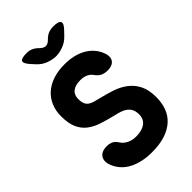

<svg xmlns="http://www.w3.org/2000/svg" viewBox="-280 -1050 1160 1160"><g transform="rotate(-45 300.0 -470.0)"><path d="M380 -570Q368 -587 348 -596Q328 -605 300 -605Q257 -605 234 -586.5Q211 -568 211 -533Q211 -508 217 -493.5Q223 -479 234.5 -470Q246 -461 262.5 -456Q279 -451 300 -446Q351 -434 396.5 -419Q442 -404 477 -377.5Q512 -351 532.5 -310.5Q553 -270 553 -208Q553 -158 538 -118Q523 -78 491.5 -49.5Q460 -21 412.5 -5.5Q365 10 300 10Q254 10 217 1.5Q180 -7 151.5 -22Q123 -37 103 -58.5Q83 -80 71 -106Q50 -151 67 -180.5Q84 -210 134 -210Q151 -210 168.5 -203Q186 -196 203 -170Q216 -150 241 -137.5Q266 -125 300 -125Q324 -125 344 -130.5Q364 -136 377.5 -146Q391 -156 398.5 -171.5Q406 -187 406 -206Q406 -233 397.5 -250Q389 -267 374.5 -278Q360 -289 341 -295.5Q322 -302 300 -307Q249 -319 205.5 -333Q162 -347 130.5 -370.5Q99 -394 81.5 -432.5Q64 -471 64 -533Q64 -580 80.5 -618.5Q97 -657 127.5 -684Q158 -711 201.5 -725.5Q245 -740 300 -740Q340 -740 373.5 -732.5Q407 -725 434 -710.5Q461 -696 480.5 -676Q500 -656 512 -632Q535 -585 520 -557Q505 -529 459 -529Q435 -529 416 -537.5Q397 -546 380 -570ZM186 -950Q209 -950 227 -942Q245 -934 262 -917L263 -916Q281 -898 298.5 -897.5Q316 -897 334 -915L338 -919Q355 -936 373.5 -943Q392 -950 415 -950Q460 -950 467.5 -933.5Q475 -917 443 -885L419 -860Q394 -834 361 -822Q328 -810 300 -810Q272 -810 238.5 -822Q205 -834 181 -860L158 -885Q127 -919 133.5 -934.5Q140 -950 186 -950Z"/></g></svg>

Font: Maple Mono NL ExtraBold
Style: Regular
Weight: 800
Monospace: yes
Designer: subframe7536
Version: Version 7.000